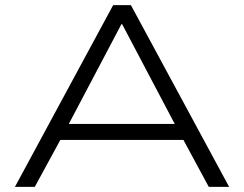

<svg xmlns="http://www.w3.org/2000/svg" viewBox="-20 -725 947 745"><path d="M38 0 419 -705H488L869 0H790L681 -202L723 -182H181L225 -202L115 0ZM451 -631 239 -229 207 -244H698L666 -229L454 -631Z"/></svg>

Font: Nunito Sans 10pt Expanded Light
Style: Regular
Weight: 300
Width: 7
Designer: Vernon Adams
Foundry: Vernon Adams
Version: Version 3.101;gftools[0.9.27]